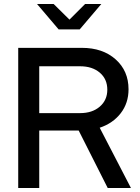

<svg xmlns="http://www.w3.org/2000/svg" viewBox="-20 -939 699 959"><path d="M71 0ZM71 0V-700H389Q493 -700 557.5 -642.5Q622 -585 622 -493Q622 -424 583 -373.5Q544 -323 478 -301L634 0H518L373 -287H176V0ZM380 -608H176V-374H380Q441 -374 478.5 -406.5Q516 -439 516 -491Q516 -544 478.5 -576Q441 -608 380 -608ZM248 -919 327 -841 405 -919H486L378 -792H273L165 -919Z"/></svg>

Font: Red Hat Display Medium
Style: Regular
Weight: 500
Designer: Pentagram / MCKL
Foundry: Pentagram / MCKL
Version: Version 1.005; Red Hat Display Medium